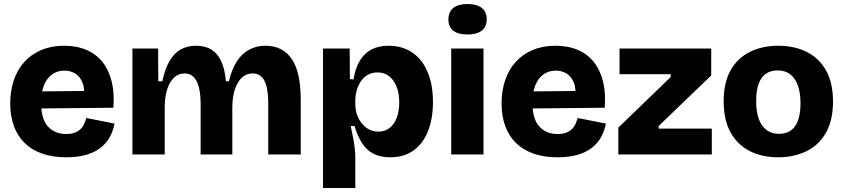

<svg xmlns="http://www.w3.org/2000/svg" viewBox="-20 -770 4202 957"><path d="M310 14Q243 14 191 -4Q139 -22 103.5 -56.5Q68 -91 49.5 -141Q31 -191 31 -254Q31 -316 48.5 -369Q66 -422 100.5 -460.5Q135 -499 185.5 -520.5Q236 -542 299 -542Q363 -542 411.5 -521Q460 -500 491.5 -460Q523 -420 537 -362.5Q551 -305 545 -233L136 -229V-314L450 -317L397 -276Q404 -326 391.5 -357.5Q379 -389 355 -403.5Q331 -418 301 -418Q266 -418 239.5 -399Q213 -380 199 -344.5Q185 -309 185 -258Q185 -176 219.5 -139Q254 -102 309 -102Q336 -102 353.5 -109Q371 -116 382.5 -127.5Q394 -139 400 -153.5Q406 -168 410 -182L551 -154Q544 -118 527.5 -87.5Q511 -57 482 -34Q453 -11 410.5 1.5Q368 14 310 14Z M640 0V-335V-528H768L769 -365H789Q802 -426 824.5 -465Q847 -504 880 -523Q913 -542 958 -542Q1004 -542 1035 -522Q1066 -502 1083.5 -463Q1101 -424 1106 -365H1121Q1136 -428 1162 -466.5Q1188 -505 1224 -523.5Q1260 -542 1303 -542Q1347 -542 1380 -525Q1413 -508 1435.5 -474Q1458 -440 1468.5 -389Q1479 -338 1479 -271V0H1317V-252Q1317 -303 1309 -337Q1301 -371 1283.5 -387.5Q1266 -404 1239 -404Q1208 -404 1185.5 -383Q1163 -362 1150.5 -323.5Q1138 -285 1138 -234V0H980V-250Q980 -302 971 -336Q962 -370 944.5 -387Q927 -404 900 -404Q869 -404 847 -383Q825 -362 813 -324Q801 -286 801 -234V0Z M1590 167V-268V-528H1723L1724 -376L1742 -374Q1751 -431 1774 -468.5Q1797 -506 1833 -524Q1869 -542 1916 -542Q1985 -542 2034.5 -508.5Q2084 -475 2111 -412Q2138 -349 2138 -261Q2138 -180 2114 -118Q2090 -56 2042.5 -21Q1995 14 1925 14Q1876 14 1842 -3.5Q1808 -21 1785 -56Q1762 -91 1747 -142H1728Q1734 -115 1739.5 -87Q1745 -59 1748 -32.5Q1751 -6 1751 19V167ZM1866 -114Q1898 -114 1921.5 -132Q1945 -150 1957.5 -183Q1970 -216 1970 -259Q1970 -305 1956.5 -338.5Q1943 -372 1919 -390.5Q1895 -409 1862 -409Q1833 -409 1812 -396.5Q1791 -384 1777.5 -363Q1764 -342 1757.5 -317.5Q1751 -293 1751 -269V-250Q1751 -229 1756 -209.5Q1761 -190 1771 -173Q1781 -156 1795 -142.5Q1809 -129 1827 -121.5Q1845 -114 1866 -114Z M2229 0V-528H2390V0ZM2310 -598Q2264 -598 2239.5 -617Q2215 -636 2215 -673Q2215 -711 2239.5 -730.5Q2264 -750 2310 -750Q2357 -750 2381.5 -730.5Q2406 -711 2406 -673Q2406 -637 2381.5 -617.5Q2357 -598 2310 -598Z M2759 14Q2692 14 2640 -4Q2588 -22 2552.5 -56.5Q2517 -91 2498.5 -141Q2480 -191 2480 -254Q2480 -316 2497.5 -369Q2515 -422 2549.5 -460.5Q2584 -499 2634.5 -520.5Q2685 -542 2748 -542Q2812 -542 2860.5 -521Q2909 -500 2940.5 -460Q2972 -420 2986 -362.5Q3000 -305 2994 -233L2585 -229V-314L2899 -317L2846 -276Q2853 -326 2840.5 -357.5Q2828 -389 2804 -403.5Q2780 -418 2750 -418Q2715 -418 2688.5 -399Q2662 -380 2648 -344.5Q2634 -309 2634 -258Q2634 -176 2668.5 -139Q2703 -102 2758 -102Q2785 -102 2802.5 -109Q2820 -116 2831.5 -127.5Q2843 -139 2849 -153.5Q2855 -168 2859 -182L3000 -154Q2993 -118 2976.5 -87.5Q2960 -57 2931 -34Q2902 -11 2859.5 1.5Q2817 14 2759 14Z M3062 0V-134L3323 -386V-400H3068V-528H3525V-394L3263 -142V-129H3528V0Z M3859 14Q3778 14 3717 -17Q3656 -48 3621.5 -110Q3587 -172 3587 -265Q3587 -358 3621.5 -419.5Q3656 -481 3718 -511.5Q3780 -542 3859 -542Q3940 -542 4001.5 -511Q4063 -480 4097.5 -418.5Q4132 -357 4132 -264Q4132 -169 4096 -107Q4060 -45 3998 -15.5Q3936 14 3859 14ZM3863 -103Q3899 -103 3922.5 -120Q3946 -137 3958 -171Q3970 -205 3970 -254Q3970 -307 3957 -343.5Q3944 -380 3919 -399.5Q3894 -419 3855 -419Q3821 -419 3797 -402Q3773 -385 3761 -351Q3749 -317 3749 -267Q3749 -186 3779 -144.5Q3809 -103 3863 -103Z"/></svg>

Font: Bricolage Grotesque 24pt ExtraBold
Style: Regular
Weight: 800
Designer: Mathieu Triay
Foundry: Atelier Triay
Version: Version 1.001;gftools[0.9.33.dev8+g029e19f]